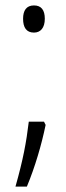

<svg xmlns="http://www.w3.org/2000/svg" viewBox="-20 -556 243 707"><path d="M65 -487C65 -455 77 -436 105 -436C129 -436 145 -453 145 -487C145 -519 132 -536 105 -536C77 -536 65 -517 65 -487ZM142 -108H86C77 -32 65 32 37 131H79C109 59 133 -23 148 -96Z"/></svg>

Font: Noto Sans UI Condensed Light
Style: Regular
Weight: 300
Width: 3
Designer: Monotype Design Team
Foundry: Monotype Imaging Inc.
Version: Version 1.901